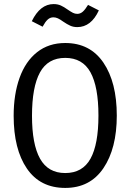

<svg xmlns="http://www.w3.org/2000/svg" viewBox="-20 -911 640 942"><path d="M300 11Q177 11 112 -84Q47 -179 47 -343Q47 -448 76 -529Q105 -610 162 -655Q219 -700 300 -700Q422 -700 487.5 -603.5Q553 -507 553 -344Q553 -183 487.5 -86Q422 11 300 11ZM300 -627Q215 -627 176 -555.5Q137 -484 137 -343Q137 -203 176.5 -132.5Q216 -62 300 -62Q385 -62 424 -132.5Q463 -203 463 -344Q463 -485 424 -556Q385 -627 300 -627ZM290 -805Q275 -816 264 -821Q253 -826 242 -826Q226 -826 214 -815Q202 -804 189 -780L136 -807Q177 -891 243 -891Q263 -891 278.5 -884Q294 -877 312 -864Q328 -853 338 -848Q348 -843 359 -843Q374 -843 386 -853.5Q398 -864 412 -887L465 -860Q427 -778 359 -778Q340 -778 324.5 -785Q309 -792 290 -805Z"/></svg>

Font: Fira Mono
Style: Regular
Weight: 400
Designer: Carrois Corporate & Edenspiekermann AG
Foundry: Carrois Corporate GbR & Edenspiekermann AG
Version: Version 3.206